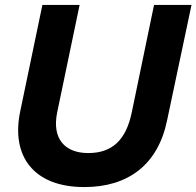

<svg xmlns="http://www.w3.org/2000/svg" viewBox="-20 -749 797 779"><path d="M322 10C499 10 621 -80 658 -261L757 -729H605L514 -290C491 -183 437 -128 338 -128C243 -128 190 -186 212 -293L303 -729H152L62 -297C24 -116 116 10 322 10Z"/></svg>

Font: Mona Sans
Style: Bold Italic
Weight: 700
Italic angle: -11.7°
Designer: Deni Anggara
Foundry: GitHub
Version: Version 2.000;Glyphs 3.2.3 (3260)